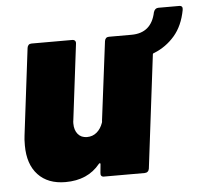

<svg xmlns="http://www.w3.org/2000/svg" viewBox="-47 -661 759 719"><g transform="rotate(-5 332.0 -302.0)"><path d="M664 -596Q653 -537 621 -500Q589 -463 544 -445Q538 -444 538 -438L486 -15Q485 -8 480.5 -4Q476 0 469 0H316Q309 0 306 -4Q303 -8 304 -15L307 -46Q308 -50 305.5 -51Q303 -52 301 -49Q255 8 171 8Q105 8 68 -31.5Q31 -71 31 -142Q31 -166 33 -179L73 -505Q74 -512 78 -516Q82 -520 89 -520H242Q249 -520 252.5 -516Q256 -512 255 -505L220 -220Q219 -216 219 -208Q219 -183 231.5 -168Q244 -153 266 -153Q287 -153 302.5 -166Q318 -179 326 -202Q327 -205 327 -210L364 -505Q365 -512 369 -516Q373 -520 380 -520H465Q540 -520 556 -597Q561 -612 574 -612H652Q667 -612 664 -596Z"/></g></svg>

Font: Barlow Black
Style: Italic
Weight: 900
Italic angle: -7°
Designer: Jeremy Tribby
Foundry: Tribby Type
Version: Version 1.408